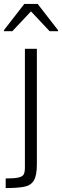

<svg xmlns="http://www.w3.org/2000/svg" viewBox="-35 -759 316 979"><path d="M-6 200V151Q39 151 60 146Q81 141 86.5 129Q92 117 92 95V-510H153V80Q153 136 137.5 161.5Q122 187 87 193.5Q52 200 -6 200ZM-15 -600V-605L89 -739H157L261 -605V-600H218L123 -701L28 -600Z"/></svg>

Font: Saira Light
Style: Regular
Weight: 300
Designer: Hector Gatti with collaboration of the Omnibus-Type team
Foundry: Omnibus-Type
Version: Version 1.100; ttfautohint (v1.8.3)